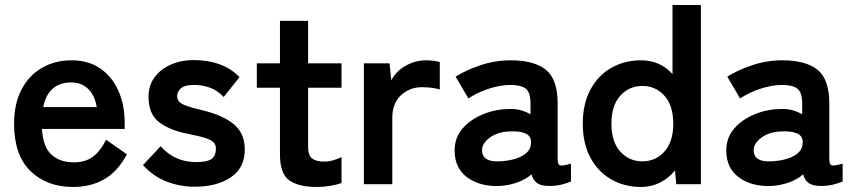

<svg xmlns="http://www.w3.org/2000/svg" viewBox="-20 -733 3404 764"><path d="M271 11Q166 11 101 -52.5Q36 -116 36 -241Q36 -319 65 -375.5Q94 -432 146 -462.5Q198 -493 265 -493Q332 -493 379 -460.5Q426 -428 451 -372Q476 -316 476 -246V-220H147Q151 -148 185 -117.5Q219 -87 273 -87Q320 -87 350 -109.5Q380 -132 402 -177L485 -119Q448 -50 394.5 -19.5Q341 11 271 11ZM152 -307H365Q357 -354 330.5 -379.5Q304 -405 263 -405Q219 -405 190.5 -381Q162 -357 152 -307Z M755 10Q696 10 643 -10.5Q590 -31 549 -76L619 -151Q675 -88 761 -88Q802 -88 820.5 -99.5Q839 -111 839 -142Q839 -157 830 -166.5Q821 -176 796.5 -184Q772 -192 725 -201Q655 -215 613 -247Q571 -279 571 -348Q571 -393 595 -425.5Q619 -458 660 -476Q701 -494 751 -494Q807 -494 853 -477.5Q899 -461 933 -426L870 -347Q846 -373 816 -384Q786 -395 753 -395Q716 -395 700.5 -382Q685 -369 685 -351Q685 -338 692.5 -329Q700 -320 722 -312Q744 -304 786 -294Q866 -275 910 -239Q954 -203 954 -138Q954 -65 898.5 -27.5Q843 10 755 10Z M1240 11Q1169 11 1131.5 -15Q1094 -41 1094 -119V-384H1002V-481H1094V-650H1206V-481H1339V-384H1206V-148Q1206 -114 1222.5 -102Q1239 -90 1270 -90Q1289 -90 1308.5 -96Q1328 -102 1339 -108V-5Q1321 2 1294 6.5Q1267 11 1240 11Z M1428 0V-481H1530L1537 -413Q1555 -449 1593.5 -471Q1632 -493 1675 -493Q1692 -493 1706 -491Q1720 -489 1730 -486V-377Q1717 -381 1699.5 -383.5Q1682 -386 1659 -386Q1610 -386 1575.5 -354Q1541 -322 1541 -264V0Z M1968 7Q1890 10 1839.5 -27Q1789 -64 1789 -134Q1789 -185 1820 -221Q1851 -257 1900 -277.5Q1949 -298 2001 -299Q2027 -301 2050 -295Q2073 -289 2091 -278V-320Q2091 -367 2071 -381Q2051 -395 2012 -395Q1970 -395 1923.5 -379.5Q1877 -364 1844 -341L1793 -428Q1834 -454 1892 -473.5Q1950 -493 2012 -493Q2105 -493 2152 -455.5Q2199 -418 2199 -320V-99Q2199 -78 2208.5 -75Q2218 -72 2252 -82V-11Q2237 -4 2214.5 1.5Q2192 7 2166 7Q2135 7 2118.5 -3.5Q2102 -14 2095 -39Q2070 -18 2037 -6.5Q2004 5 1968 7ZM1966 -91Q2022 -93 2058.5 -113Q2095 -133 2093 -170Q2092 -194 2068.5 -203Q2045 -212 2010 -210Q1961 -209 1929 -185.5Q1897 -162 1898 -133Q1900 -88 1966 -91Z M2531 11Q2465 11 2412.5 -19Q2360 -49 2329.5 -105.5Q2299 -162 2299 -241Q2299 -320 2329.5 -376.5Q2360 -433 2412.5 -463Q2465 -493 2531 -493Q2607 -493 2656 -438V-713H2769V0H2671L2666 -55Q2641 -24 2606.5 -6.5Q2572 11 2531 11ZM2536 -91Q2589 -91 2624 -130Q2659 -169 2659 -241Q2659 -313 2624 -352Q2589 -391 2536 -391Q2483 -391 2448 -352Q2413 -313 2413 -241Q2413 -169 2448 -130Q2483 -91 2536 -91Z M3049 7Q2971 10 2920.5 -27Q2870 -64 2870 -134Q2870 -185 2901 -221Q2932 -257 2981 -277.5Q3030 -298 3082 -299Q3108 -301 3131 -295Q3154 -289 3172 -278V-320Q3172 -367 3152 -381Q3132 -395 3093 -395Q3051 -395 3004.5 -379.5Q2958 -364 2925 -341L2874 -428Q2915 -454 2973 -473.5Q3031 -493 3093 -493Q3186 -493 3233 -455.5Q3280 -418 3280 -320V-99Q3280 -78 3289.5 -75Q3299 -72 3333 -82V-11Q3318 -4 3295.5 1.5Q3273 7 3247 7Q3216 7 3199.5 -3.5Q3183 -14 3176 -39Q3151 -18 3118 -6.5Q3085 5 3049 7ZM3047 -91Q3103 -93 3139.5 -113Q3176 -133 3174 -170Q3173 -194 3149.5 -203Q3126 -212 3091 -210Q3042 -209 3010 -185.5Q2978 -162 2979 -133Q2981 -88 3047 -91Z"/></svg>

Font: Zen Kaku Gothic Antique
Style: Bold
Weight: 700
Designer: Yoshimichi Ohira
Foundry: Positype
Version: Version 1.001